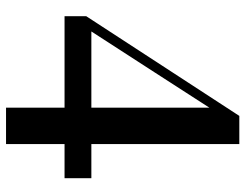

<svg xmlns="http://www.w3.org/2000/svg" viewBox="-108 -685 809 633"><g transform="rotate(90 296.5 -368.5)"><path d="M334.9 16.1H454.9V-753H362.1L33.3 -248.1V-176.8H567.4V-265.2H78.8V-282.3L68.8 -242.1L218.9 -474.2L354.6 -684.7L319.1 -673.2H334.9V-206Z"/></g></svg>

Font: Source Han Serif TW VF
Style: Regular
Weight: 250
Designer: Ryoko NISHIZUKA 西塚涼子 (kana & ideographs); Frank Grießhammer (Latin, Greek & Cyrillic); Wenlong ZHANG 张文龙 (bopomofo); San
Foundry: Adobe
Version: Version 2.002;hotconv 1.1.0;makeotfexe 2.6.0